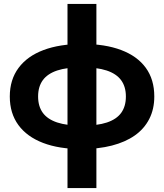

<svg xmlns="http://www.w3.org/2000/svg" viewBox="-20 -740 830 970"><path d="M321 210V-720H467V210ZM392 13Q278.5 13 197.5 -18Q116.5 -49 73 -108.2Q29.5 -167.5 29.5 -252.5Q29.5 -337.5 73.8 -397Q118 -456.5 200 -487.2Q282 -518 396.5 -518Q511 -518 592.2 -487.2Q673.5 -456.5 716.5 -397.5Q759.5 -338.5 759.5 -252.5Q759.5 -188.5 734 -138.8Q708.5 -89 660.8 -55.5Q613 -22 545 -4.5Q477 13 392 13ZM395 -105Q471.5 -105 520.2 -121.2Q569 -137.5 592.5 -170.2Q616 -203 616 -252.5Q616 -302 592 -334.8Q568 -367.5 518.8 -383.8Q469.5 -400 393.5 -400Q317.5 -400 268.8 -383.8Q220 -367.5 196.2 -334.8Q172.5 -302 172.5 -252.5Q172.5 -203 196.2 -170.2Q220 -137.5 269.2 -121.2Q318.5 -105 395 -105Z"/></svg>

Font: Geologica Roman SemiBold
Style: Regular
Weight: 600
Designer: Sindre Bremnes, Frode Helland
Foundry: Monokrom Skriftforlag AS
Version: Version 1.010;gftools[0.9.28]